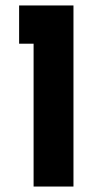

<svg xmlns="http://www.w3.org/2000/svg" viewBox="-20 -683 384 703"><path d="M50 -663H249V0H103V-523H50Z"/></svg>

Font: Synthetic
Style: Bold
Weight: 700
Designer: Santiago Orozco
Foundry: Typemade
Version: Version 2.000; ttfautohint (v1.8.4.7-5d5b)